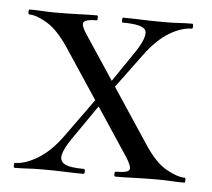

<svg xmlns="http://www.w3.org/2000/svg" viewBox="-38 -426 514 466"><g transform="rotate(5 219.5 -193.0)"><path d="M259 0Q256 0 256 -6Q256 -12 259 -12Q289 -12 292 -20Q295 -28 280 -51L113 -303Q86 -343 60 -358.5Q34 -374 16 -374Q14 -374 14 -380Q14 -386 16 -386Q31 -386 47 -385Q63 -384 78 -384Q111 -384 136 -385Q161 -386 181 -386Q183 -386 183 -380Q183 -374 181 -374Q153 -374 149 -366Q145 -358 161 -335L328 -83Q355 -42 382 -27Q409 -12 427 -12Q429 -12 429 -6Q429 0 427 0Q412 0 395 -1Q378 -2 363 -2Q329 -2 304.5 -1Q280 0 259 0ZM13 0Q11 0 11 -6Q11 -12 13 -12Q38 -12 68.5 -30.5Q99 -49 126 -86L206 -197L218 -187L144 -80Q129 -58 125 -42.5Q121 -27 133.5 -19.5Q146 -12 181 -12Q184 -12 184 -6Q184 0 181 0Q158 0 136.5 -1Q115 -2 81 -2Q59 -2 45.5 -1Q32 0 13 0ZM221 -193 211 -203 281 -306Q305 -342 301 -358Q297 -374 244 -374Q242 -374 242 -380Q242 -386 244 -386Q268 -386 289.5 -385Q311 -384 345 -384Q367 -384 380.5 -385Q394 -386 413 -386Q415 -386 415 -380Q415 -374 413 -374Q388 -374 358.5 -356.5Q329 -339 300 -300Z"/></g></svg>

Font: Cormorant Garamond Light
Style: Regular
Weight: 400
Version: Version 4.001